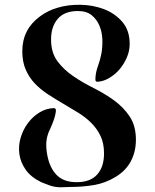

<svg xmlns="http://www.w3.org/2000/svg" viewBox="-20 -773 648 801"><path d="M205 -322Q215 -322 213 -307Q211 -292 204.5 -273Q198 -254 189.5 -236Q181 -218 180 -213Q172 -189 173 -163.5Q174 -138 180 -113Q192 -65 220.5 -39Q249 -13 300 -13Q357 -13 385.5 -45Q414 -77 414 -133Q414 -175 399.5 -205.5Q385 -236 361 -260Q337 -284 306 -303Q275 -322 243.5 -340.5Q212 -359 181 -379Q150 -399 126 -424Q102 -449 87.5 -482Q73 -515 73 -559Q73 -650 146 -704Q179 -729 221 -741Q264 -754 316.5 -753Q369 -752 414.5 -734.5Q460 -717 490.5 -681.5Q521 -646 521 -590Q521 -561 509.5 -534Q498 -507 479 -484Q462 -464 438 -449Q414 -434 388 -432Q378 -431 378 -441Q378 -468 388 -495.5Q398 -523 403 -549Q408 -577 407 -608Q406 -639 395 -665.5Q384 -692 362.5 -709.5Q341 -727 305 -727Q249 -727 221 -694.5Q193 -662 193 -608Q193 -554 219 -518.5Q245 -483 284.5 -456Q324 -429 370 -406Q416 -383 455.5 -354.5Q495 -326 521 -287Q547 -248 547 -190Q547 -141 526.5 -101.5Q506 -62 464 -36Q420 -9 372 -1Q324 7 273 7Q258 7 243 8Q228 9 213 7Q199 5 182.5 -1Q166 -7 152 -13Q109 -34 87.5 -64.5Q66 -95 61 -129.5Q56 -164 66 -198Q76 -232 96.5 -259.5Q117 -287 145 -304Q173 -321 205 -322Z"/></svg>

Font: SoukouMincho
Style: Regular
Weight: 400
Designer: Dr. Ken Lunde (project architect, glyph set definition & overall production); Masataka HATTORI  (production & ideograph 
Foundry: Adobe Systems Incorporated
Version: Version 1.00